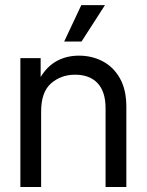

<svg xmlns="http://www.w3.org/2000/svg" viewBox="-20 -748 587 768"><path d="M144.5 -301.8V0H61.5V-515.6H142.6V-439.9Q169.4 -483.9 208.3 -504.6Q247.1 -525.4 295.9 -525.4Q348.1 -525.4 391.1 -502.7Q434.1 -480 459.7 -434.6Q485.4 -389.2 485.4 -320.3V0H402.3V-314.5Q402.3 -381.3 370.4 -415.3Q338.4 -449.2 280.3 -449.2Q224.1 -449.2 184.3 -414.6Q144.5 -379.9 144.5 -301.8ZM236.8 -582 305.2 -727.5H399.9L306.2 -582Z"/></svg>

Font: Inter Display
Style: Regular
Weight: 400
Designer: Rasmus Andersson
Foundry: rsms
Version: Version 4.001;git-9221beed3